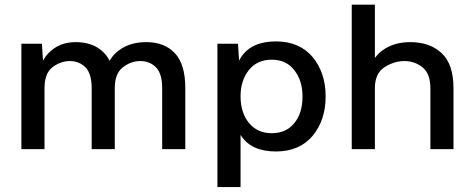

<svg xmlns="http://www.w3.org/2000/svg" viewBox="-20 -630 2002 811"><path d="M70.3 -445.3V-354.5V-184.6V-86.9V0H168V-257.8C168 -298.8 179 -328.1 201.2 -345.7C224 -363.3 248.7 -372.1 275.4 -372.1C301.4 -372.1 323.2 -363.3 340.8 -345.7C358.4 -328.1 367.2 -298.8 367.2 -257.8V-86.9V0H464.8V-257.8C464.8 -298.8 476.2 -328.1 499 -345.7C521.8 -363.3 546.2 -372.1 572.3 -372.1C599 -372.1 621.1 -363.3 638.7 -345.7C656.2 -328.1 665 -298.8 665 -257.8V-86.9V0H762.7V-257.8C762.7 -324.9 748 -374 718.7 -405.3C689.5 -436.5 649.1 -452.1 597.7 -452.1C543.6 -452.1 500 -436.2 466.8 -404.3C457.5 -395.2 449.6 -384.8 443 -373C436.9 -385.3 429.5 -396.1 420.9 -405.3C391.6 -436.5 351.2 -452.1 299.8 -452.1C252.3 -452.1 213.5 -436.2 183.6 -404.3C175.1 -395.4 167.8 -385.3 161.6 -373.8C159.9 -404.7 158.4 -428.6 157.2 -445.3Z M1355.5 -222.7C1355.5 -289.1 1337.2 -344.4 1300.8 -388.7C1263.7 -432.9 1211.9 -455.1 1145.5 -455.1C1077.1 -455.1 1028.3 -433.3 999 -389.6C995.7 -384.6 992.6 -379.5 989.7 -374.2C988 -404.9 986.5 -428.7 985.4 -445.3H898.4V-423.8V-380.9V-259.8V-109.4V43V160.2H996.1V86.9V-10.7V-60.2C997.1 -58.7 998 -57.2 999 -55.7C1028.3 -12 1077.1 9.8 1145.5 9.8C1211.9 9.8 1263.7 -12.4 1300.8 -56.6C1337.2 -100.9 1355.5 -156.2 1355.5 -222.7ZM996.1 -222.7C996.1 -267.6 1007.8 -304.7 1031.2 -334C1054.7 -363.3 1086.9 -377.9 1127.9 -377.9C1168.3 -377.9 1199.9 -363.3 1222.7 -334C1246.1 -304.7 1257.8 -267.6 1257.8 -222.7C1257.8 -175.1 1246.1 -137.4 1222.7 -109.4C1199.9 -81.4 1168.3 -67.4 1127.9 -67.4C1086.9 -67.4 1054.7 -82 1031.2 -111.3C1007.8 -140.6 996.1 -177.7 996.1 -222.7Z M1465.8 -610.4V-552.7V-433.6V-354.5V-270.5V-118.2V0H1563.5V-116.2V-257.8C1563.5 -298.8 1576.8 -328.1 1603.5 -345.7C1630.9 -363.3 1659.2 -372.1 1688.5 -372.1C1717.1 -372.1 1742.5 -363.3 1764.6 -345.7C1786.8 -328.1 1797.9 -298.8 1797.9 -257.8V-86.9V0H1895.5V-257.8C1895.5 -324.9 1878.9 -374 1845.7 -405.3C1812.5 -436.5 1768.2 -452.1 1712.9 -452.1C1658.2 -452.1 1613.9 -436.2 1580.1 -404.3C1574 -398.4 1568.5 -392 1563.5 -385V-424.8V-457V-544.9V-610.4Z"/></svg>

Font: Helmet
Style: Regular
Weight: 400
Designer: Carl Enlund
Version: 1.0